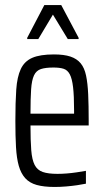

<svg xmlns="http://www.w3.org/2000/svg" viewBox="-20 -734 413 762"><path d="M197 8Q154 8 125.5 0Q97 -8 80 -27Q63 -46 54.5 -76Q46 -106 43.5 -150Q41 -194 41 -254Q41 -328 44.5 -378.5Q48 -429 62.5 -460Q77 -491 108 -504.5Q139 -518 194 -518Q234 -518 259.5 -509.5Q285 -501 300 -483Q315 -465 321.5 -434.5Q328 -404 330 -359.5Q332 -315 332 -256V-236H101Q101 -176 104 -138Q107 -100 117.5 -79.5Q128 -59 149.5 -51.5Q171 -44 208 -44Q225 -44 244.5 -45.5Q264 -47 284 -50Q304 -53 321 -56V-5Q307 -2 286.5 1Q266 4 242.5 6Q219 8 197 8ZM274 -262V-296Q274 -354 270 -388Q266 -422 257 -439Q248 -456 232.5 -461Q217 -466 192 -466Q161 -466 142.5 -460Q124 -454 115 -435Q106 -416 103.5 -379.5Q101 -343 101 -283H293ZM88 -579V-584L156 -714H223L292 -584V-579H249L190 -676L132 -579Z"/></svg>

Font: Saira ExtraCondensed
Style: Regular
Weight: 400
Width: 2
Designer: Hector Gatti with collaboration of the Omnibus-Type team
Foundry: Omnibus-Type
Version: Version 1.101